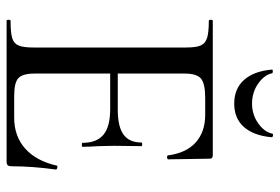

<svg xmlns="http://www.w3.org/2000/svg" viewBox="-153 -695 848 582"><g transform="rotate(90 271.0 -404.0)"><path d="M43 -12Q79 -12 95.5 -17Q112 -22 118 -36.5Q124 -51 124 -81V-544Q124 -574 118 -588Q112 -602 95.5 -607.5Q79 -613 43 -613Q40 -613 40 -619Q40 -625 43 -625H451Q461 -625 461 -616L463 -490Q463 -487 457.5 -486.5Q452 -486 451 -489Q444 -544 412 -573Q380 -602 328 -602H277Q233 -602 218 -589Q203 -576 203 -540V-85Q203 -49 216.5 -36Q230 -23 271 -23H337Q393 -23 430.5 -56.5Q468 -90 482 -152Q482 -154 486 -154Q489 -154 491.5 -152.5Q494 -151 494 -150Q484 -78 484 -15Q484 -7 481 -3.5Q478 0 469 0H43Q40 0 40 -6Q40 -12 43 -12ZM311 -314H165V-337H313Q364 -337 388 -354.5Q412 -372 412 -409Q412 -411 417.5 -411Q423 -411 423 -409L422 -325L423 -280Q425 -248 425 -230Q425 -228 419 -228Q413 -228 413 -230Q413 -273 388.5 -293.5Q364 -314 311 -314ZM191 -803Q190 -807 195.5 -807Q201 -807 202 -805Q207 -781 233.5 -762.5Q260 -744 294 -744Q327 -744 353.5 -762.5Q380 -781 385 -805Q385 -808 390.5 -807.5Q396 -807 396 -803Q391 -749 365 -719.5Q339 -690 294 -690Q249 -690 222.5 -719.5Q196 -749 191 -803Z"/></g></svg>

Font: Cormorant Infant Medium
Style: Regular
Weight: 500
Designer: Christian Thalmann (Catharsis Fonts)
Foundry: Catharsis Fonts
Version: Version 4.000